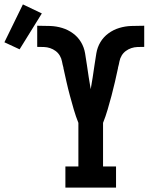

<svg xmlns="http://www.w3.org/2000/svg" viewBox="-162 -852 682 872"><path d="M135 0V-96H194V-294Q182 -324 173 -355Q164 -386 155.5 -417.5Q147 -449 140 -480Q133 -511 126 -543V-545Q122 -559 119.5 -573Q117 -587 109.5 -599.5Q102 -612 90.5 -620.5Q79 -629 65.5 -633.5Q52 -638 37.5 -638.5Q23 -639 9 -639H8Q8 -639 8 -639Q8 -639 8 -639Q7 -639 7 -639Q7 -639 7 -639V-735H9Q9 -735 10 -735Q11 -735 12 -735Q39 -735 66.5 -734Q94 -733 120.5 -725Q147 -717 169.5 -700.5Q192 -684 206 -660.5Q220 -637 224.5 -609.5Q229 -582 233 -555Q237 -528 241 -501Q245 -474 250 -447Q255 -474 259 -501Q263 -528 267 -555Q271 -582 275.5 -609.5Q280 -637 294 -660.5Q308 -684 330.5 -700.5Q353 -717 379.5 -725Q406 -733 433.5 -734Q461 -735 488 -735Q489 -735 490 -735Q491 -735 491 -735H493V-639Q493 -639 493 -639Q493 -639 492 -639Q492 -639 492 -639Q492 -639 492 -639H491Q477 -639 462.5 -638.5Q448 -638 434.5 -633.5Q421 -629 409.5 -620.5Q398 -612 390.5 -599.5Q383 -587 380.5 -573Q378 -559 374 -545V-543Q367 -511 360 -480Q353 -449 344.5 -417.5Q336 -386 327 -355Q318 -324 306 -294V-96H365V0ZM-73 -628 -142 -660 -58 -832 28 -791Z"/></svg>

Font: Iosevka Slab
Style: Bold
Weight: 700
Monospace: yes
Designer: Belleve Invis
Foundry: Belleve Invis
Version: Version 11.1.1; ttfautohint (v1.8.3)